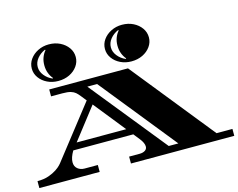

<svg xmlns="http://www.w3.org/2000/svg" viewBox="-124 -989 1435 1156"><g transform="rotate(-15 593.5 -410.5)"><path d="M-14 0V-43Q27 -43 56.5 -53.5Q86 -64 105.5 -77Q125 -90 134.5 -100.5Q144 -111 144 -111L398 -436L370 -471Q359 -485 348 -494.5Q337 -504 319 -509.5Q301 -515 267 -515H197V-558H688L1102 -43H1201V0H557V-43H623Q643 -43 656.5 -51.5Q670 -60 670 -76Q670 -98 647 -127L616 -166H242Q219 -127 219 -98Q219 -72 236.5 -57.5Q254 -43 280 -43H362V0ZM804 -43H864L484 -515H423ZM274 -207H583L426 -403ZM720 -593Q683 -593 652 -608Q621 -623 602.5 -649Q584 -675 584 -706Q584 -738 602.5 -764Q621 -790 652 -805.5Q683 -821 720 -821Q759 -821 790 -805.5Q821 -790 839.5 -764Q858 -738 858 -706Q858 -675 839.5 -649Q821 -623 790 -608Q759 -593 720 -593ZM264 -593Q227 -593 196 -608Q165 -623 146.5 -649Q128 -675 128 -706Q128 -738 146.5 -764Q165 -790 196 -805.5Q227 -821 264 -821Q303 -821 334 -805.5Q365 -790 383.5 -764Q402 -738 402 -706Q402 -675 383.5 -649Q365 -623 334 -608Q303 -593 264 -593ZM234 -616 237 -619Q223 -635 214.5 -657Q206 -679 206 -706Q206 -733 214.5 -755Q223 -777 237 -793L234 -796Q204 -783 184.5 -759Q165 -735 165 -706Q165 -678 184.5 -653.5Q204 -629 234 -616ZM690 -616 693 -619Q679 -635 670.5 -657Q662 -679 662 -706Q662 -733 670.5 -755Q679 -777 693 -793L690 -796Q660 -783 640.5 -759Q621 -735 621 -706Q621 -678 640.5 -653.5Q660 -629 690 -616Z"/></g></svg>

Font: Diplomata SC
Style: Regular
Weight: 400
Designer: Eduardo Rodriguez Tunni
Foundry: Eduardo Rodriguez Tunni
Version: Version 1.002; ttfautohint (v1.8.4.7-5d5b);gftools[0.9.23]